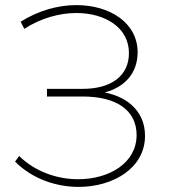

<svg xmlns="http://www.w3.org/2000/svg" viewBox="-20 -728 666 752"><path d="M390 -366C471 -387 519 -444 519 -523C519 -639 410 -708 279 -708C208 -708 131 -687 61 -643L75 -615C140 -657 213 -677 279 -677C392 -677 485 -620 485 -520C485 -432 417 -380 304 -380H164V-350H304C438 -350 515 -295 515 -199C515 -89 407 -26 286 -26C205 -26 118 -55 55 -117L39 -95C107 -27 200 4 288 4C424 4 548 -70 548 -196C548 -284 489 -346 390 -366Z"/></svg>

Font: Talent ExtraLight
Style: Regular
Weight: 200
Designer: Mike Powis
Version: Version 1.001;hotconv 1.0.109;makeotfexe 2.5.65596